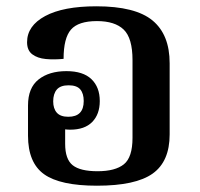

<svg xmlns="http://www.w3.org/2000/svg" viewBox="-20 -579 637 610"><path d="M288 11Q171 11 120 -25.5Q69 -62 69 -148V-244Q69 -300 102.5 -326.5Q136 -353 191 -353Q244 -353 270.5 -327.5Q297 -302 297 -258Q297 -216 273 -191.5Q249 -167 203 -167Q195 -167 187 -168V-122Q187 -73 211 -54Q235 -35 290 -35Q346 -35 373.5 -57Q401 -79 401 -141V-388Q401 -458 373 -485Q345 -512 288 -512Q229 -512 205.5 -485Q182 -458 182 -392Q152 -389 125.5 -391.5Q99 -394 82.5 -406.5Q66 -419 66 -445Q66 -497 123.5 -528Q181 -559 286 -559Q410 -559 464.5 -514Q519 -469 519 -378V-152Q519 -66 465 -27.5Q411 11 288 11ZM197 -208Q246 -208 246 -258Q246 -282 235 -295Q224 -308 198 -308Q172 -308 160.5 -294.5Q149 -281 149 -257Q149 -234 160.5 -221Q172 -208 197 -208Z"/></svg>

Font: Noto Serif Thai SemiBold
Style: Regular
Weight: 600
Designer: Monotype Design Team
Foundry: Monotype Imaging Inc.
Version: Version 2.001; ttfautohint (v1.8.4.7-5d5b)